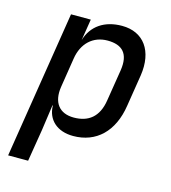

<svg xmlns="http://www.w3.org/2000/svg" viewBox="-110 -650 820 919"><g transform="rotate(15 300.0 -190.0)"><path d="M15 180H114L140 21L158 -106H160C161 -36 211 10 291 10C405 10 484 -65 504 -197L529 -354C548 -479 489 -560 382 -560C295 -560 234 -518 212 -444L229 -550H131ZM271 -76C199 -76 163 -123 175 -202L198 -348C210 -427 262 -474 333 -474C406 -474 443 -438 430 -353L405 -197C392 -112 343 -76 271 -76Z"/></g></svg>

Font: JetBrains Mono Medium
Style: Italic
Weight: 436
Italic angle: -9°
Monospace: yes
Designer: Philipp Nurullin, Konstantin Bulenkov
Foundry: JetBrains
Version: Version 2.305